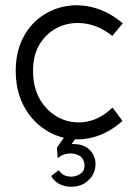

<svg xmlns="http://www.w3.org/2000/svg" viewBox="-20 -524 528 732"><path d="M447 -63Q395 -17 338.5 -1.5Q282 14 229 2.5Q176 -9 133 -43.5Q90 -78 65 -131.5Q40 -185 40 -254Q40 -322 65 -374Q90 -426 133 -458Q176 -490 229 -500Q282 -510 339 -494.5Q396 -479 448 -435L408 -387Q359 -426 306 -434Q253 -442 207.5 -422.5Q162 -403 134 -360Q106 -317 106 -254Q106 -187 135 -140.5Q164 -94 210.5 -72.5Q257 -51 309.5 -60Q362 -69 409 -114ZM249 188Q227 188 206.5 177.5Q186 167 175 147L204 125Q218 146 242 149Q266 152 285 139.5Q304 127 302 104Q300 79 281.5 69Q263 59 240 61.5Q217 64 200 79L197 39L245 -30L283 -17L253 25Q291 24 313 40Q335 56 341.5 80.5Q348 105 339.5 129.5Q331 154 308 171Q285 188 249 188Z"/></svg>

Font: Kulim Park Light
Style: Regular
Weight: 300
Designer: Noponies / Dale Sattler
Foundry: Noponies
Version: Version 1.000; ttfautohint (v1.8.3)